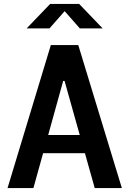

<svg xmlns="http://www.w3.org/2000/svg" viewBox="-20 -960 660 980"><path d="M602 0 379.5 -730H239.5L18.5 0H150.5L200 -178H413.5L463.5 0ZM116 -815H232.5L310 -903L387.5 -815H504L384 -940H236ZM226 -271 302.5 -547H309.5L387 -271Z"/></svg>

Font: Monaspace Argon SemiBold
Style: Regular
Weight: 600
Designer: Riley Cran & the Lettermatic Team
Foundry: Lettermatic
Version: Version 1.000 (Monaspace Argon)